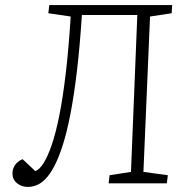

<svg xmlns="http://www.w3.org/2000/svg" viewBox="-20 -721 723 755"><path d="M520 -662H302Q294 -538 282.5 -441.5Q271 -345 257 -273Q243 -201 227 -151Q211 -101 194 -68.5Q177 -36 159.5 -18Q142 0 124.5 7Q107 14 89 14Q65 14 47 -0.5Q29 -15 29 -39Q29 -52 34 -63Q39 -74 48.5 -82.5Q58 -91 69 -95L119 -48Q135 -54 151 -79Q167 -104 183 -150Q199 -196 213 -265.5Q227 -335 238.5 -432Q250 -529 258 -656L170 -669L174 -701H657L655 -669L570 -656L544 -45L640 -32L636 0H407L411 -32L495 -45Z"/></svg>

Font: Literata ExtraLight
Style: Italic
Weight: 250
Italic angle: -2°
Designer: Latin by Veronika Burian and Jose Scaglione. Greek by Irene Vlachou. Cyrillic by Vera Evstafieva
Foundry: TypeTogether
Version: Version 3.002